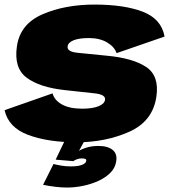

<svg xmlns="http://www.w3.org/2000/svg" viewBox="-23 -618 762 840"><path d="M313 4.5Q438.5 4.5 541.8 -41.2Q645 -87 661 -194Q675 -286 616.5 -325Q558 -364 442 -374.5Q365.5 -382.5 317.2 -387Q269 -391.5 273 -415.5Q275 -432 299 -441.8Q323 -451.5 366 -451.5Q413.5 -451.5 445.8 -432.2Q478 -413 487 -385.5L697 -458Q683 -535.5 601.5 -566.8Q520 -598 391 -598Q261 -598 163 -555.5Q65 -513 51 -415.5Q37 -320.5 93.5 -278.2Q150 -236 259 -224Q339.5 -215 390 -209.8Q440.5 -204.5 436.5 -181Q433.5 -163 407 -152.8Q380.5 -142.5 337 -142.5Q281 -142.5 248 -161Q215 -179.5 207 -209.5L-3 -136Q14 -60 100.2 -27.8Q186.5 4.5 313 4.5ZM269.5 202.5Q305 202.5 341 195Q377 187.5 408 173.2Q439 159 459.8 138Q480.5 117 485 90.5Q491.5 56 470.2 38.2Q449 20.5 407 20.5Q375 20.5 349 29.8Q323 39 308 52.5L298 87Q303 82.5 313.5 78.8Q324 75 334 75Q346 75 350.8 77.5Q355.5 80 354 87Q352.5 96.5 335.8 103.2Q319 110 287 110Q264.5 110 244.5 106.5Q224.5 103 211 99.5L165.5 190.5Q191.5 196 218.8 199.2Q246 202.5 269.5 202.5ZM298 87 345.5 0H259L220.5 80.5Z"/></svg>

Font: Anybody Black
Style: Italic
Weight: 900
Italic angle: -10°
Designer: Tyler Finck
Foundry: Etcetera Type Company
Version: Version 1.113;gftools[0.9.25]